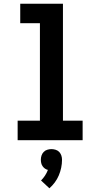

<svg xmlns="http://www.w3.org/2000/svg" viewBox="-20 -755 540 1034"><path d="M75 0V-105H195V-630H89V-735H319V-105H425V0ZM246 259 201 217Q213 205 222.5 190.5Q232 176 238 160Q229 158 221.5 152.5Q214 147 209 139.5Q204 132 202 123Q200 114 200 105Q200 94 203.5 83Q207 72 215 63.5Q223 55 234.5 51.5Q246 48 257 48Q268 48 279.5 51.5Q291 55 299 63.5Q307 72 310.5 83Q314 94 314 105Q314 127 309.5 148.5Q305 170 296.5 190Q288 210 275 227.5Q262 245 246 259Z"/></svg>

Font: Iosevka Extrabold
Style: Regular
Weight: 800
Monospace: yes
Designer: Belleve Invis
Foundry: Belleve Invis
Version: Version 32.5.0; ttfautohint (v1.8.4)